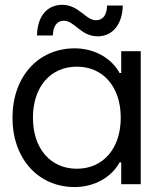

<svg xmlns="http://www.w3.org/2000/svg" viewBox="-20 -756 654 788"><path d="M286.6 11.7C364.7 11.7 436.5 -26.4 470.7 -89.4H477.5V0H557.6V-545.9H477.5V-456.5H470.7C436.5 -519.5 364.7 -557.6 286.6 -557.6C136.2 -557.6 31.2 -440.4 31.2 -272.9C31.2 -105.5 136.2 11.7 286.6 11.7ZM115.2 -272.9C115.2 -399.4 187 -482.4 295.4 -482.4C403.8 -482.4 475.6 -398.9 475.6 -272.9C475.6 -147 403.8 -63.5 295.4 -63.5C187 -63.5 115.2 -146.5 115.2 -272.9ZM131.8 -610.4H196.8C197.8 -648.4 213.9 -670.9 241.7 -670.9C286.6 -670.9 311 -606.9 381.3 -606.9C439.9 -606.9 482.4 -653.8 483.9 -733.4H419.4C418.9 -695.8 403.8 -672.9 373.5 -672.9C331.1 -672.9 304.2 -736.3 234.9 -736.3C176.8 -736.3 133.3 -692.9 131.8 -610.4Z"/></svg>

Font: Guggenheim Sans Display
Style: Regular
Weight: 400
Designer: Modified by Tom Baber under direction of Pentagram Design 2023
Foundry: rsms
Version: Version 1.001;Glyphs 3.1.2 (3151)